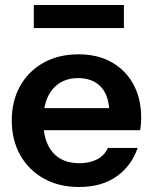

<svg xmlns="http://www.w3.org/2000/svg" viewBox="-20 -737 611 767"><path d="M296 10Q215 10 154.5 -24Q94 -58 60.5 -118Q27 -178 27 -256Q27 -334 60.5 -393.5Q94 -453 154 -486.5Q214 -520 294 -520Q370 -520 426 -488.5Q482 -457 513 -400Q544 -343 544 -267Q544 -253 543 -241Q542 -229 540 -217H105V-305H443L417 -281Q417 -353 384 -389Q351 -425 292 -425Q228 -425 190.5 -381Q153 -337 153 -254Q153 -172 190.5 -128.5Q228 -85 297 -85Q337 -85 367 -100Q397 -115 411 -146H530Q505 -74 445.5 -32Q386 10 296 10ZM115 -625V-717H475V-625Z"/></svg>

Font: Instrument Sans SemiBold
Style: Regular
Weight: 600
Designer: Rodrigo Fuenzalida
Foundry: fragTYPE
Version: Version 1.000;gftools[0.9.28]